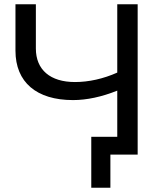

<svg xmlns="http://www.w3.org/2000/svg" viewBox="-20 -720 771 894"><path d="M621 -700H526V-382C461 -353 393 -338 329 -338C214 -338 147 -395 147 -494V-700H52V-484C52 -337 150 -254 320 -254C384 -254 454 -269 526 -298V-83H405V154H494V0H621Z"/></svg>

Font: Montserrat-Alt1 Med
Style: Regular
Weight: 500
Designer: Differentunic
Foundry: Differentunic
Version: Version 7.222